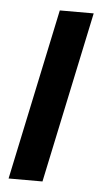

<svg xmlns="http://www.w3.org/2000/svg" viewBox="-43 -540 305 570"><g transform="rotate(5 109.0 -255.0)"><path d="M4.3 0 112.3 -510.3H213.3L105.3 0Z"/></g></svg>

Font: Red Hat Display VF
Style: Italic
Weight: 300
Italic angle: -12°
Designer: Pentagram, MCKL
Foundry: Pentagram, MCKL
Version: Version 1.010